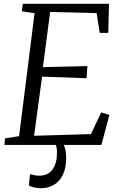

<svg xmlns="http://www.w3.org/2000/svg" viewBox="-20 -763 636 1011"><path d="M3.5 0 6.5 -34.5 80.5 -46 162 -693.5 95 -703.5 100 -743H554L550 -590H505L489 -694L244 -700L206 -409.5L440 -415L436 -351L201.5 -359.5L159.5 -48L459 -57L513 -171L556 -158L514 0ZM290 -12.5 311 -10.5Q318.5 2.5 323.5 22Q328.5 41.5 328.5 67.5Q328.5 121.5 311 157.2Q293.5 193 263.5 210.5Q233.5 228 196 228Q176.5 228 158.5 223.8Q140.5 219.5 132 213.5L138.5 153Q144.5 156.5 158.5 159.2Q172.5 162 188 162Q233.5 162 256.8 129Q280 96 280 43Q280.5 25 277.8 12.2Q275 -0.5 271 -10.5Z"/></svg>

Font: Merriweather 20pt Light
Style: Italic
Weight: 300
Italic angle: -7.8°
Version: Version 2.101